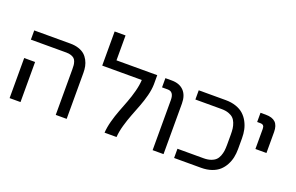

<svg xmlns="http://www.w3.org/2000/svg" viewBox="-96 -1186 2416 1567"><g transform="rotate(20 1112.0 -402.0)"><path d="M551.8 -399.9V0H457V-396Q457 -417.5 455.6 -431.9Q454.1 -446.3 448.7 -461.9Q443.4 -477.5 433.3 -486.6Q423.3 -495.6 406 -501.7Q388.7 -507.8 363.8 -507.8H56.2V-587.9H370.1Q411.1 -587.9 443.1 -577.1Q475.1 -566.4 495.1 -548.6Q515.1 -530.8 528.3 -505.9Q541.5 -481 546.6 -455.1Q551.8 -429.2 551.8 -399.9ZM56.2 -348.1H150.9V0H56.2Z M675.8 -804.2H770.5V-587.9H1124.5V-507.8Q1123.5 -461.9 1109.9 -409.2Q1096.2 -356.4 1077.1 -306.9Q1058.1 -257.3 1038.8 -207.8Q1019.5 -158.2 1003.9 -103.3Q988.3 -48.3 984.9 0H880.9Q883.8 -47.4 898.4 -101.8Q913.1 -156.2 932.1 -205.6Q951.2 -254.9 970 -304.4Q988.8 -354 1002.9 -407.5Q1017.1 -460.9 1019.5 -507.8H675.8Z M1393.1 -439V0H1298.3V-435.1Q1298.3 -507.8 1245.1 -507.8H1195.3V-587.9H1251Q1318.4 -587.9 1355.7 -549.1Q1393.1 -510.3 1393.1 -439Z M1950.7 -340.8V-247.1Q1950.7 -208.5 1943.4 -173.8Q1936 -139.2 1918.7 -106.9Q1901.4 -74.7 1875.5 -51.3Q1849.6 -27.8 1809.6 -13.9Q1769.5 0 1719.7 0H1484.9V-80.1H1711.9Q1747.6 -80.1 1773.9 -89.4Q1800.3 -98.6 1815.4 -113.3Q1830.6 -127.9 1839.6 -151.1Q1848.6 -174.3 1851.6 -197.3Q1854.5 -220.2 1854.5 -251V-336.9Q1854.5 -367.2 1851.6 -390.1Q1848.6 -413.1 1839.6 -436.3Q1830.6 -459.5 1815.4 -474.4Q1800.3 -489.3 1773.9 -498.5Q1747.6 -507.8 1711.9 -507.8H1484.9V-587.9H1719.7Q1769.5 -587.9 1809.6 -574Q1849.6 -560.1 1875.5 -536.6Q1901.4 -513.2 1918.7 -481Q1936 -448.7 1943.4 -414.1Q1950.7 -379.4 1950.7 -340.8Z M2179.2 -478V-295.9H2083.5V-470.2Q2083.5 -490.2 2075.2 -499Q2066.9 -507.8 2047.4 -507.8H2021.5V-587.9H2067.4Q2124 -587.9 2151.6 -561.3Q2179.2 -534.7 2179.2 -478Z"/></g></svg>

Font: LT Superior Med
Style: Regular
Weight: 500
Designer: Daniel Lyons
Foundry: LyonsType
Version: Version 1.000